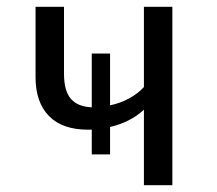

<svg xmlns="http://www.w3.org/2000/svg" viewBox="-20 -547 640 567"><path d="M489 -527V0H405V-223Q365 -186 305 -172V-91H251V-164H240Q164 -164 124.5 -204.5Q85 -245 85 -319V-527H169V-329Q169 -279 189 -255.5Q209 -232 251 -230V-389H305V-236Q335 -242 361.5 -256.5Q388 -271 405 -290V-527Z"/></svg>

Font: Fira Mono
Style: Regular
Weight: 400
Designer: Carrois Corporate & Edenspiekermann AG
Foundry: Carrois Corporate GbR & Edenspiekermann AG
Version: Version 3.206